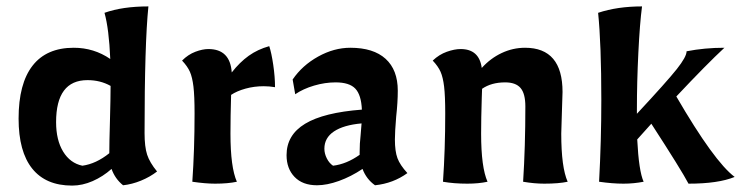

<svg xmlns="http://www.w3.org/2000/svg" viewBox="-20 -567 2312 599"><path d="M38 -197Q38 -306 81.5 -362Q125 -418 210 -418Q273 -418 324 -383Q320 -477 306 -527Q362 -547 443 -547Q431 -430 431 -152Q431 -109 439 -84.5Q447 -60 470 -32Q448 -15 420 -3.5Q392 8 364 11Q339 -9 328 -40Q301 -16 269 -2Q237 12 205 12Q123 12 80.5 -41Q38 -94 38 -197ZM321 -89Q321 -121 323 -189Q325 -261 325 -299Q293 -317 253 -317Q155 -317 155 -186Q155 -130 177 -94Q199 -58 237 -50Q280 -56 321 -89Z M580 0Q587 -100 587 -213Q587 -268 583.5 -297Q580 -326 572.5 -343Q565 -360 548 -378Q567 -397 589.5 -405.5Q612 -414 630 -414Q698 -414 703 -341Q728 -373 756 -393Q784 -413 820 -423Q827 -402 832.5 -364.5Q838 -327 838 -295Q820 -298 803 -298Q773 -298 746 -290.5Q719 -283 701 -271Q699 -203 699 -150Q699 -45 719 0Q691 6 651 6Q621 6 580 0Z M874 -83Q874 -146 932 -181Q990 -216 1109 -225Q1107 -271 1088.5 -290.5Q1070 -310 1027 -310Q994 -310 960 -300Q926 -290 901 -273L893 -319Q923 -363 972.5 -390.5Q1022 -418 1073 -418Q1145 -418 1183 -383.5Q1221 -349 1221 -284Q1221 -248 1216 -203Q1212 -155 1212 -132Q1212 -95 1220 -73.5Q1228 -52 1251 -27Q1207 5 1150 11Q1123 -8 1111 -40Q1075 -16 1037.5 -2.5Q1000 11 969 11Q924 11 899 -15Q874 -41 874 -83ZM1102 -84V-92Q1102 -120 1105 -145L1108 -182Q1052 -177 1022 -157Q992 -137 992 -103Q992 -88 999.5 -73Q1007 -58 1019 -50Q1061 -55 1102 -84Z M1362 0Q1369 -100 1369 -213Q1369 -268 1365.5 -297Q1362 -326 1354.5 -343Q1347 -360 1330 -378Q1350 -397 1374 -405.5Q1398 -414 1417 -414Q1475 -414 1483 -355Q1510 -385 1545 -401.5Q1580 -418 1618 -418Q1735 -418 1735 -280L1733 -217L1731 -150Q1731 -45 1751 0Q1723 6 1678 6Q1647 6 1612 0Q1619 -109 1619 -235Q1619 -275 1604 -292.5Q1589 -310 1556 -310Q1513 -310 1484 -290L1483 -261Q1481 -197 1481 -150Q1481 -45 1501 0Q1473 6 1438 6Q1396 6 1362 0Z M1849 0Q1856 -128 1856 -255Q1856 -429 1846 -527Q1906 -547 1983 -547Q1976 -494 1971.5 -402Q1967 -310 1967 -227V-212Q2061 -313 2091.5 -351.5Q2122 -390 2122 -407Q2178 -418 2240 -418Q2185 -367 2090 -266Q2208 -63 2272 -15Q2221 6 2128 6Q2106 -36 2012 -181L1968 -132Q1973 -33 1988 0Q1957 6 1925 6Q1891 6 1849 0Z"/></svg>

Font: Mirza SemiBold
Style: Regular
Weight: 600
Designer: Arabic design by Kourosh Beigpour, Latin design by Eduardo Tunni, engineering by Lasse Fister
Version: Version 1.0010g